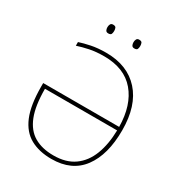

<svg xmlns="http://www.w3.org/2000/svg" viewBox="-208 -1032 1099 1180"><g transform="rotate(30 341.5 -442.5)"><path d="M299 -699Q241 -699 196 -689.5Q151 -680 115 -668V-694Q148 -705 194 -714.5Q240 -724 299 -724Q451 -724 536.5 -629Q622 -534 622 -360Q622 -187 549 -88.5Q476 10 332 10Q245 10 183 -24Q121 -58 88.5 -135.5Q56 -213 56 -345V-369H595Q593 -522 518 -610.5Q443 -699 299 -699ZM332 -15Q421 -15 478.5 -56Q536 -97 564.5 -171Q593 -245 595 -344H83Q83 -224 111.5 -152Q140 -80 195.5 -47.5Q251 -15 332 -15ZM226 -864Q226 -876 231 -885.5Q236 -895 249 -895Q266 -895 270 -885.5Q274 -876 274 -864Q274 -851 270 -842Q266 -833 249 -833Q236 -833 231 -842Q226 -851 226 -864ZM411 -864Q411 -876 416 -885.5Q421 -895 434 -895Q451 -895 455 -885.5Q459 -876 459 -864Q459 -851 455 -842Q451 -833 434 -833Q421 -833 416 -842Q411 -851 411 -864Z"/></g></svg>

Font: Noto Sans Thin
Style: Regular
Weight: 100
Designer: Monotype Design Team
Foundry: Monotype Imaging Inc.
Version: Version 2.007